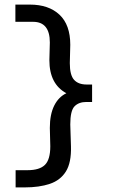

<svg xmlns="http://www.w3.org/2000/svg" viewBox="-20 -726 490 836"><path d="M87 90H48V15H100Q152 15 175.5 -8Q199 -31 199 -89L197 -169Q197 -228 216 -266Q235 -304 269 -320Q195 -360 195 -464L197 -541Q197 -631 124 -631H47V-706H110Q192 -706 239 -662Q286 -618 286 -531L284 -451Q284 -399 302.5 -378.5Q321 -358 357 -358H381V-282H356Q323 -282 304.5 -263Q286 -244 286 -184L289 -89Q291 -18 267 20.5Q243 59 197 74.5Q151 90 87 90Z"/></svg>

Font: Inconsolata SemiCondensed SemiBold
Style: Regular
Weight: 600
Width: 4
Monospace: yes
Designer: Raph Levien, Cyreal, Brenton Simpson
Foundry: Raph Levien, Cyreal, Google
Version: Version 3.001; ttfautohint (v1.8.2.53-6de2)